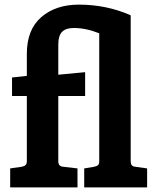

<svg xmlns="http://www.w3.org/2000/svg" viewBox="-20 -810 686 830"><path d="M616 -82V0H344V-82L387 -89Q400 -92 404.5 -97Q409 -102 409 -113V-666Q352 -689 299 -689Q265 -689 248.5 -672.5Q232 -656 232 -616V-487L348 -498V-395H232V-113Q232 -102 237 -96Q242 -90 254 -89L315 -82V0H24V-82L73 -89Q85 -91 90.5 -96.5Q96 -102 96 -113V-395H32V-475L96 -482V-577Q96 -682 158.5 -736Q221 -790 321 -790Q440 -790 545 -744V-113Q545 -102 549.5 -96Q554 -90 566 -89Z"/></svg>

Font: Enriqueta
Style: Bold
Weight: 700
Designer: Viviana Monsalve, Gustavo Ibarra
Foundry: 72Puntos
Version: Version 2.000